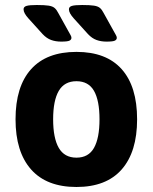

<svg xmlns="http://www.w3.org/2000/svg" viewBox="-20 -738 609 766"><path d="M285 8Q166 8 104 -62Q42 -132 42 -262Q42 -393 104 -462Q166 -531 285 -531Q404 -531 465.5 -462Q527 -393 527 -262Q527 -132 465.5 -62Q404 8 285 8ZM285 -109Q333 -109 355 -148Q377 -187 377 -262Q377 -337 355 -375.5Q333 -414 285 -414Q237 -414 214.5 -375.5Q192 -337 192 -262Q192 -187 214.5 -148Q237 -109 285 -109ZM224 -572Q202 -572 184 -578.5Q166 -585 150 -602L93 -665Q84 -675 79 -684Q74 -693 74 -701Q74 -711 86 -714.5Q98 -718 127 -718Q158 -718 174 -715.5Q190 -713 198 -706Q206 -699 212 -687L252 -615Q258 -604 261.5 -598Q265 -592 265 -587Q265 -580 257.5 -576Q250 -572 224 -572ZM405 -572Q383 -572 365 -578.5Q347 -585 331 -602L274 -665Q265 -675 260 -684Q255 -693 255 -701Q255 -711 267 -714.5Q279 -718 308 -718Q339 -718 355 -715.5Q371 -713 379 -706Q387 -699 393 -687L433 -615Q439 -604 442.5 -598Q446 -592 446 -587Q446 -580 438.5 -576Q431 -572 405 -572Z"/></svg>

Font: Asap
Style: Regular
Weight: 400
Designer: Pablo Cosgaya
Foundry: Omnibus-Type
Version: Version 3.001